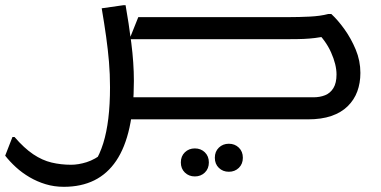

<svg xmlns="http://www.w3.org/2000/svg" viewBox="-56 -460 1469 740"><path d="M415 -85H1152Q1177 -85 1197 -93Q1217 -101 1229 -120.5Q1241 -140 1241 -173Q1241 -211 1220 -258Q1199 -305 1159 -342L1208 -322Q1178 -316 1157.5 -313.5Q1137 -311 1115 -310Q1093 -309 1057 -309H443L477 -394H1057Q1096 -394 1137.5 -396Q1179 -398 1209 -406H1221Q1246 -383 1271.5 -347.5Q1297 -312 1315 -269Q1333 -226 1333 -179Q1333 -140 1321 -107.5Q1309 -75 1284 -50.5Q1259 -26 1221 -13Q1183 0 1131 0H415ZM772 148Q772 124 787.5 109Q803 94 826 94Q849 94 864.5 109Q880 124 880 148Q880 172 864.5 187Q849 202 826 202Q803 202 787.5 187Q772 172 772 148ZM641 166Q641 142 656.5 127Q672 112 695 112Q718 112 733.5 127Q749 142 749 166Q749 190 733.5 205Q718 220 695 220Q672 220 656.5 205Q641 190 641 166ZM0 68Q37 111 72 134.5Q107 158 143 166.5Q179 175 218 175Q246 175 278 165Q310 155 344 128L308 168Q329 134 342 92Q355 50 361.5 -3.5Q368 -57 368 -124Q368 -175 364 -222Q360 -269 353 -319Q346 -369 336 -428L420 -440H428Q440 -373 450 -295Q460 -217 460 -148Q460 -45 443 32Q426 109 392 159.5Q358 210 307.5 235Q257 260 190 260Q153 260 120 250Q87 240 58 223Q29 206 5.5 184.5Q-18 163 -36 140L-8 68Z"/></svg>

Font: Kufam
Style: Regular
Weight: 400
Designer: Wael Morcos, Artur Schmal
Foundry: Original Type
Version: Version 1.301; ttfautohint (v1.8.3)